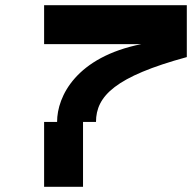

<svg xmlns="http://www.w3.org/2000/svg" viewBox="-20 -720 740 740"><path d="M200 -250H150V0H300V-250H350C350 -350 425 -425 700 -500V-700H150V-550H525C275 -500 200 -350 200 -250Z"/></svg>

Font: LS-VG5000 Bold Shifted
Style: Regular
Weight: 400
Designer: Justin Bihan, 2021
Foundry: Justin Bihan, 2021
Version: Version 1.000;Glyphs 3.1.2 (3151)